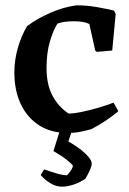

<svg xmlns="http://www.w3.org/2000/svg" viewBox="-20 -488 485 722"><path d="M235 12Q171 12 126 -17.5Q81 -47 57.5 -98Q34 -149 34 -215Q34 -262 47 -307.5Q60 -353 82 -390Q120 -418 168.5 -439.5Q217 -461 267 -468Q307 -468 346.5 -461Q386 -454 409 -448L415 -435L402 -298L344 -293L338 -298L316 -398Q302 -404 288.5 -406Q275 -408 258 -408Q218 -408 196 -399Q180 -374 167.5 -331.5Q155 -289 155 -232Q155 -170 177.5 -128Q200 -86 238 -61Q257 -61 286.5 -67Q316 -73 348.5 -82.5Q381 -92 407 -102L425 -70Q404 -52 378 -34.5Q352 -17 323 -2Q311 1 287 6.5Q263 12 235 12ZM214 214Q190 214 168.5 200.5Q147 187 133 170L146 149Q152 151 166.5 156Q181 161 199 166Q217 171 232 171Q235 169 244.5 156Q254 143 254 135Q252 130 231.5 113.5Q211 97 181 80L209 -10H255L237 44Q257 55 277.5 70Q298 85 311.5 100.5Q325 116 325 128Q325 134 320 146.5Q315 159 309 170Q303 181 301 184Q281 198 257 206Q233 214 214 214Z"/></svg>

Font: Labrada SemiBold
Style: Regular
Weight: 600
Designer: Mercedes Jáuregui
Foundry: Omnibus-Type Team
Version: Version 1.000; ttfautohint (v1.8.4.7-5d5b)